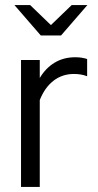

<svg xmlns="http://www.w3.org/2000/svg" viewBox="-20 -738 386 758"><path d="M63 0V-501H137V-430Q160 -469 195.5 -490.5Q231 -512 277 -512Q303 -512 324 -505V-437Q311 -442 298 -444Q285 -446 272 -446Q226 -446 191.5 -419.5Q157 -393 137 -343V0ZM99 -718 181 -639 263 -718H325L221 -598H141L37 -718Z"/></svg>

Font: Red Hat Display VF
Style: Regular
Weight: 300
Designer: Pentagram, MCKL
Foundry: Pentagram, MCKL
Version: Version 1.023